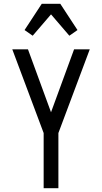

<svg xmlns="http://www.w3.org/2000/svg" viewBox="-20 -996 540 1016"><path d="M211 0V-292L45 -735H128L250 -402L372 -735H455L289 -292V0ZM153 -807 110 -837 201 -976H299L390 -837L347 -807L250 -920Z"/></svg>

Font: Iosevka Term
Style: Regular
Weight: 400
Monospace: yes
Designer: Belleve Invis
Foundry: Belleve Invis
Version: Version 30.0.1